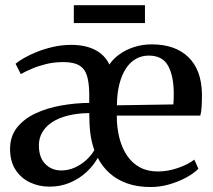

<svg xmlns="http://www.w3.org/2000/svg" viewBox="-20 -722 837 753"><path d="M174 10Q133 10 97.8 -6.5Q62.5 -23 41 -56Q19.5 -89 19.5 -138Q19.5 -187.5 46.8 -221.8Q74 -256 119.2 -277.2Q164.5 -298.5 219.8 -308.2Q275 -318 330 -318.5V-354.5Q329.5 -398 321 -425.2Q312.5 -452.5 290.8 -465.5Q269 -478.5 228.5 -478.5Q192.5 -478.5 161.8 -471Q131 -463.5 105.8 -452.8Q80.5 -442 61.5 -431.5L41 -472Q52 -481.5 73.5 -494Q95 -506.5 124 -518.2Q153 -530 187.8 -538Q222.5 -546 259.5 -546Q314 -546 352.2 -526.8Q390.5 -507.5 409 -469Q423.5 -491 448.5 -509Q473.5 -527 506 -537.5Q538.5 -548 575 -548Q667 -548 718.5 -498.2Q770 -448.5 772 -355Q772 -324 770.8 -303.5Q769.5 -283 765.5 -268.5H438Q438 -221 448.2 -181Q458.5 -141 478.5 -111.5Q498.5 -82 528.5 -65.8Q558.5 -49.5 598.5 -49.5Q639.5 -49.5 679.5 -63.8Q719.5 -78 742 -96L758 -60.5Q741 -42.5 711.2 -26.2Q681.5 -10 645 0.8Q608.5 11.5 570.5 11.5Q519.5 11.5 479.5 -2.5Q439.5 -16.5 410.5 -42.2Q381.5 -68 363.5 -103Q347 -73 319.2 -47.2Q291.5 -21.5 254.8 -5.8Q218 10 174 10ZM438.5 -309 660 -312.5Q661 -323 661.2 -333.8Q661.5 -344.5 661.5 -354Q661.5 -423 639.5 -463.5Q617.5 -504 563.5 -504Q536 -504 513.2 -491.2Q490.5 -478.5 474 -453.5Q457.5 -428.5 448.2 -392.2Q439 -356 438.5 -309ZM220 -53.5Q247 -53.5 271.8 -64.2Q296.5 -75 316.8 -93Q337 -111 350 -133Q338.5 -165 334.2 -200Q330 -235 330 -278.5Q283.5 -278 246.8 -268.8Q210 -259.5 184.5 -242.8Q159 -226 145.8 -203Q132.5 -180 132.5 -152.5Q132.5 -104 157.8 -78.8Q183 -53.5 220 -53.5ZM548.5 -701.5V-631.5H269.5V-701.5Z"/></svg>

Font: Merriweather 72pt Medium
Style: Regular
Weight: 500
Version: Version 2.100